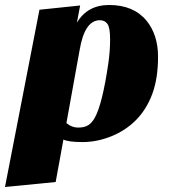

<svg xmlns="http://www.w3.org/2000/svg" viewBox="-62 -549 696 769"><path d="M192 10 161 180 -42 200 96 -510 259 -527 246 -458Q288 -529 375 -529Q473 -529 525 -466Q571 -409 571 -322Q571 -235 548 -173Q525 -111 483 -68.5Q441 -26 383.5 -3Q326 20 269 20Q212 20 192 10ZM204 -56Q225 -38 251 -38Q277 -38 292 -48Q307 -58 318 -78Q348 -132 372 -296Q379 -344 379 -391Q379 -438 368.5 -453Q358 -468 338 -468Q277 -468 257 -349Z"/></svg>

Font: Sansita One
Style: Regular
Weight: 400
Version: Version 1.002